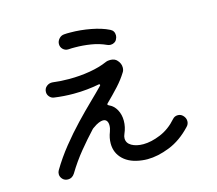

<svg xmlns="http://www.w3.org/2000/svg" viewBox="-112 -919 1223 1084"><g transform="rotate(-15 500.0 -377.0)"><path d="M351 -690Q332 -689 319 -701.5Q306 -714 306 -732Q306 -749 318.5 -763Q331 -777 349 -778Q357 -779 366 -779Q375 -779 384 -779Q443 -779 504 -767.5Q565 -756 607 -735Q630 -724 630 -697Q630 -686 624 -675Q620 -665 609.5 -659Q599 -653 588 -653Q577 -653 569 -657Q528 -676 481 -683.5Q434 -691 390 -691Q380 -691 370.5 -691Q361 -691 351 -690ZM879 -159Q894 -144 894 -125Q894 -107 881 -94Q821 -30 751.5 -2.5Q682 25 622 25Q614 25 606 24.5Q598 24 590 23Q520 15 481.5 -22Q443 -59 443 -114Q443 -147 456 -180Q463 -198 463 -216Q463 -232 456 -242Q449 -252 434 -252Q424 -252 409 -246Q394 -240 375 -226Q371 -224 366 -219Q323 -173 279.5 -120Q236 -67 198 -4Q183 19 159 19Q139 19 127 6Q115 -7 115 -23Q115 -35 121 -45Q159 -109 206.5 -168Q254 -227 303 -278.5Q352 -330 395.5 -372Q439 -414 468 -444Q471 -447 471 -449Q471 -456 462 -454Q432 -448 394 -444Q356 -440 314 -440Q286 -440 257.5 -442Q229 -444 201 -448Q186 -450 175.5 -462Q165 -474 165 -489Q165 -510 180.5 -522.5Q196 -535 216 -533Q263 -527 312 -527Q375 -527 433.5 -537Q492 -547 535 -566Q542 -569 548.5 -570Q555 -571 562 -571Q589 -571 603 -554Q620 -535 620 -512Q620 -495 612 -484Q590 -448 557 -412Q524 -376 485 -338Q482 -335 482 -332Q482 -329 488 -326Q517 -313 532.5 -284.5Q548 -256 548 -220Q548 -183 532 -147Q526 -134 526 -122Q526 -94 553 -78.5Q580 -63 621 -63Q667 -63 721.5 -85.5Q776 -108 819 -157Q831 -171 850 -171Q867 -171 879 -159Z"/></g></svg>

Font: Kiwi Maru Medium
Style: Regular
Weight: 500
Designer: Hiroki-Chan
Version: Version 1.100